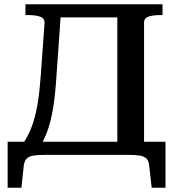

<svg xmlns="http://www.w3.org/2000/svg" viewBox="-20 -730 829 905"><path d="M242 -710H595V-648H242ZM659 -8H533V-710H746V-659H735Q703 -659 681 -652Q659 -645 659 -623ZM683 50Q681 28 670.5 17.5Q660 7 639 3.5Q618 0 583 0H192Q158 0 137 3.5Q116 7 105.5 18Q95 29 92 51L81 155H16V-62H760V155H695ZM163 -31H73Q94 -59 110 -89Q126 -119 138 -157.5Q150 -196 158.5 -248.5Q167 -301 172 -373L190 -621Q191 -644 169 -651.5Q147 -659 113 -659H100V-710H270L246 -369Q240 -276 229 -213Q218 -150 201.5 -107Q185 -64 163 -31Z"/></svg>

Font: Roboto Serif 36pt Medium
Style: Regular
Weight: 500
Designer: Greg Gazdowicz
Foundry: Commercial Type
Version: Version 1.008